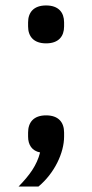

<svg xmlns="http://www.w3.org/2000/svg" viewBox="-20 -550 338 704"><path d="M149 -391C195 -391 215 -417 215 -453V-468C215 -504 195 -530 149 -530C103 -530 83 -504 83 -468V-453C83 -417 103 -391 149 -391ZM149 -127C103 -127 83 -101 83 -64V-49C83 -19 97 3 127 9C115 56 89 92 48 134H121C180 85 215 10 215 -49V-64C215 -101 195 -127 149 -127Z"/></svg>

Font: IBM Plex Thai Looped Text
Style: Regular
Weight: 450
Designer: Mike Abbink, Paul van der Laan, Pieter van Rosmalen, Ben Mitchell, Mark Frömberg
Foundry: Bold Monday
Version: Version 1.0